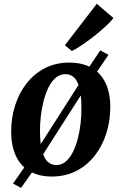

<svg xmlns="http://www.w3.org/2000/svg" viewBox="-20 -888 617 980"><path d="M87.5 71 46.5 49 116 -50.5 152.5 -97 410.5 -501 430.5 -539.5 492 -631 533.5 -608 471 -515.5 439.5 -475 180.5 -69.5 155 -24.5ZM333.5 -568.5Q400 -568.5 446.5 -542.5Q493 -516.5 517.8 -466.2Q542.5 -416 543 -343Q543 -271.5 522.8 -207.5Q502.5 -143.5 463.8 -93.8Q425 -44 369.5 -15.5Q314 13 244.5 13Q179.5 13 133 -13.2Q86.5 -39.5 62.2 -89.8Q38 -140 37 -212.5Q36.5 -284.5 56.8 -348.8Q77 -413 115.8 -462.5Q154.5 -512 209.5 -540.2Q264.5 -568.5 333.5 -568.5ZM314 -509.5Q286 -509.5 264.8 -491.5Q243.5 -473.5 228.2 -443Q213 -412.5 203 -374.5Q193 -336.5 188.5 -296.5Q184 -256.5 184 -219.5Q184.5 -154.5 195 -116.5Q205.5 -78.5 224 -62Q242.5 -45.5 267 -45.5Q294.5 -45.5 315.5 -63.5Q336.5 -81.5 352 -112Q367.5 -142.5 377.2 -180.5Q387 -218.5 391.5 -258.8Q396 -299 395.5 -336.5Q395.5 -402 385.2 -439.8Q375 -477.5 357 -493.5Q339 -509.5 314 -509.5ZM311 -657 474 -868.5 558.5 -796.5Q553 -786.5 535.2 -769Q517.5 -751.5 492.8 -730.2Q468 -709 440.8 -688.5Q413.5 -668 388.8 -651.8Q364 -635.5 346.5 -627.5Z"/></svg>

Font: Merriweather Light 18pt
Style: Bold Italic
Weight: 700
Italic angle: -7.8°
Version: Version 2.101